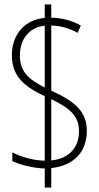

<svg xmlns="http://www.w3.org/2000/svg" viewBox="-20 -873 441 858"><path d="M180 -120V-35H209V-122C313 -133 368 -197 368 -288C368 -373 317 -419 209 -468V-759C253 -758 291 -746 327 -726L341 -759C302 -781 258 -793 209 -794V-853H180V-793C94 -786 33 -722 33 -626C33 -533 87 -487 180 -443V-155C131 -155 71 -173 35 -192V-153C69 -137 125 -122 180 -120ZM180 -758V-482C109 -518 69 -551 69 -625C69 -704 116 -752 180 -758ZM209 -156V-430C295 -388 333 -354 333 -286C333 -209 283 -163 209 -156Z"/></svg>

Font: Noto Sans Kannada UI ExtraCondensed ExtraLight
Style: Regular
Weight: 200
Width: 2
Designer: Jelle Bosma - Monotype Design Team
Foundry: Monotype Imaging Inc.
Version: Version 2.005